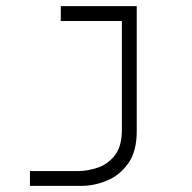

<svg xmlns="http://www.w3.org/2000/svg" viewBox="-20 -606 626 626"><path d="M77.6 0V-48.3H234.9Q265.1 -48.3 298.3 -59.3Q331.5 -70.3 354.5 -99.6Q377.4 -128.9 377.4 -183.6V-537.6H178.2V-585.9H425.8V-177.7Q425.8 -111.8 397.9 -73Q370.1 -34.2 328.6 -17.1Q287.1 0 245.6 0Z"/></svg>

Font: Cascadia Code NF ExtraLight
Style: Regular
Weight: 200
Monospace: yes
Designer: Aaron Bell
Foundry: Saja Typeworks
Version: Version 2404.023; ttfautohint (v1.8.4)